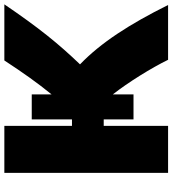

<svg xmlns="http://www.w3.org/2000/svg" viewBox="25 -788 793 883"><g transform="rotate(-90 421.5 -346.5)"><path d="M284 30V-266H314V-129H429V-224C484 -154 551 -46 588 30H840C752 -147 666 -280 567 -375C662 -474 735 -564 843 -723H585C528 -636 482 -571 429 -506V-597H314V-412H284V-723H68V30Z"/></g></svg>

Font: Repo ExtraBlack
Style: Regular
Weight: 400
Designer: Stefan Peev
Foundry: Context Ltd
Version: Version 001.502